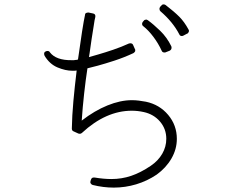

<svg xmlns="http://www.w3.org/2000/svg" viewBox="-20 -848 1040 874"><path d="M808 -684Q811 -684 815 -686L832 -695Q837 -696 839 -703Q842 -707 838 -714Q819 -749 796 -772Q773 -795 734 -825Q730 -828 725 -828Q718 -828 715 -823L709 -817Q705 -811 706 -807Q706 -801 710 -797Q767 -748 796 -692Q799 -684 808 -684ZM729 -609Q733 -609 734 -610L752 -617Q758 -620 760 -625Q762 -631 760 -637Q740 -678 709 -708Q678 -738 653 -756Q648 -759 645 -759Q644 -759 643.5 -758.5Q643 -758 642 -758Q637 -758 633 -752L629 -747Q626 -742 627 -736.5Q628 -731 633 -728Q656 -710 678.5 -680Q701 -650 716 -617Q719 -609 729 -609ZM498 6Q550 6 600 -9Q650 -24 693 -53Q736 -84 760.5 -126.5Q785 -169 785 -216Q785 -278 745.5 -325Q706 -372 644 -385Q628 -388 612 -390Q596 -392 580 -392Q528 -392 469 -368Q410 -344 352 -299Q356 -359 363 -422Q370 -485 378 -537Q392 -540 425 -549Q458 -558 501 -572Q544 -586 587 -606Q591 -608 595 -614Q597 -621 594 -625L586 -643Q583 -651 573 -651Q569 -651 567 -650Q532 -634 495 -621.5Q458 -609 428.5 -600.5Q399 -592 385 -588L388 -607Q392 -638 397 -670Q402 -702 407 -733Q409 -746 410.5 -755.5Q412 -765 414 -771Q416 -785 402 -787L383 -791Q382 -791 381.5 -791Q381 -791 380 -791Q378 -791 372 -789Q367 -786 367 -780Q362 -758 353.5 -704Q345 -650 335 -577Q332 -576 329 -575.5Q326 -575 323 -575Q319 -574 316 -574Q313 -574 309 -574H307Q235 -573 207 -610Q204 -616 196 -616Q192 -616 190 -615L189 -614Q183 -613 181 -606Q180 -601 183 -594Q206 -556 242 -541Q278 -526 309 -526Q314 -526 319 -526Q324 -526 329 -527Q320 -453 314 -387Q308 -321 307 -263Q307 -253 315 -250L337 -240Q339 -239 343 -239Q349 -239 353 -243Q462 -344 580 -344Q607 -344 634 -338Q680 -328 708.5 -294.5Q737 -261 737 -216Q737 -180 718.5 -148Q700 -116 666 -93Q620 -62 577 -47.5Q534 -33 487 -33Q452 -33 410 -40Q409 -40 408.5 -40Q408 -40 407 -40Q397 -40 394 -30L392 -24Q390 -17 393 -13Q397 -7 402 -6Q450 6 498 6Z"/></svg>

Font: Kokoro
Style: Regular
Weight: 400
Version: Version 1.00